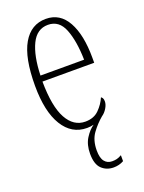

<svg xmlns="http://www.w3.org/2000/svg" viewBox="-146 -612 682 910"><g transform="rotate(-20 195.0 -157.0)"><path d="M266 229Q230 229 206 206Q182 183 182 130Q182 84 202 52.5Q222 21 245 6Q237 8 228.5 9Q220 10 211 10Q134 10 90.5 -61Q47 -132 47 -262Q47 -403 87.5 -473Q128 -543 203 -543Q274 -543 311 -476.5Q348 -410 348 -294V-269H87Q88 -143 121.5 -82Q155 -21 214 -21Q257 -21 283 -47Q309 -73 322 -104Q326 -102 329.5 -96.5Q333 -91 333 -80Q333 -64 322 -46Q311 -28 296 -18Q266 7 241.5 40.5Q217 74 217 126Q217 164 231 181.5Q245 199 269 199Q282 199 292.5 196.5Q303 194 317 186V216Q294 229 266 229ZM308 -299Q306 -394 282.5 -453.5Q259 -513 203 -513Q147 -513 119 -455.5Q91 -398 88 -299Z"/></g></svg>

Font: Noto Serif Tamil ExtraCondensed ExtraLight
Style: Italic
Weight: 200
Width: 2
Italic angle: -12°
Designer: Indian Type Foundry, Tom Grace, and the Monotype Design Team
Foundry: Monotype Imaging Inc.
Version: Version 2.003; ttfautohint (v1.8.4.7-5d5b)